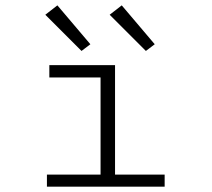

<svg xmlns="http://www.w3.org/2000/svg" viewBox="-20 -696 790 716"><path d="M155 0V-45H355V-407H164V-453H409V-45H594V0ZM284 -506 149 -641 194 -676 317 -531ZM524 -506 389 -641 434 -676 557 -531Z"/></svg>

Font: Inconsolata ExtraExpanded Light
Style: Regular
Weight: 300
Width: 8
Monospace: yes
Designer: Raph Levien, Cyreal, Brenton Simpson
Foundry: Raph Levien, Cyreal, Google
Version: Version 3.001; ttfautohint (v1.8.2.53-6de2)